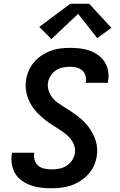

<svg xmlns="http://www.w3.org/2000/svg" viewBox="-20 -999 640 1027"><path d="M255 8Q227 8 199.5 5Q172 2 146.5 -7Q121 -16 99 -31Q77 -46 63 -68Q49 -90 44 -117.5Q39 -145 43 -173Q44 -175 44 -177.5Q44 -180 45 -182H164Q163 -181 163 -180Q163 -179 163 -178Q160 -158 166 -140.5Q172 -123 185.5 -112Q199 -101 217.5 -97Q236 -93 255 -93Q275 -93 295 -96.5Q315 -100 333.5 -111Q352 -122 364.5 -140Q377 -158 380 -177Q384 -200 377 -220.5Q370 -241 357 -257Q344 -273 327.5 -285.5Q311 -298 293 -309.5Q275 -321 257.5 -332Q240 -343 223.5 -356Q207 -369 192 -383Q177 -397 164 -413.5Q151 -430 141 -448.5Q131 -467 125 -487.5Q119 -508 117.5 -530Q116 -552 120 -574Q124 -599 135 -623.5Q146 -648 164 -668.5Q182 -689 205 -704Q228 -719 253 -728Q278 -737 303.5 -740Q329 -743 354 -743Q381 -743 408 -740Q435 -737 460 -728Q485 -719 506 -703.5Q527 -688 540.5 -666.5Q554 -645 558.5 -618.5Q563 -592 558 -564Q558 -562 557.5 -560Q557 -558 557 -556H438Q438 -557 438 -558Q438 -559 439 -560Q442 -578 437 -595Q432 -612 419 -623Q406 -634 389 -638Q372 -642 354 -642Q335 -642 315.5 -638Q296 -634 279.5 -623Q263 -612 251.5 -594.5Q240 -577 237 -558Q233 -536 240 -515Q247 -494 259.5 -477.5Q272 -461 289 -449Q306 -437 324 -426Q342 -415 359.5 -403.5Q377 -392 393.5 -379.5Q410 -367 425 -352.5Q440 -338 452.5 -321.5Q465 -305 475 -286.5Q485 -268 491.5 -248Q498 -228 499.5 -206Q501 -184 497 -161Q493 -135 481.5 -110.5Q470 -86 451 -65.5Q432 -45 408 -30Q384 -15 358.5 -6.5Q333 2 307 5Q281 8 255 8ZM255 -790 190 -855 356 -979H457L576 -850L500 -795L398 -925Z"/></svg>

Font: Iosevka SS04 Extended Oblique
Style: Bold
Weight: 700
Width: 7
Italic angle: -9°
Monospace: yes
Designer: Belleve Invis
Foundry: Belleve Invis
Version: Version 19.0.0; ttfautohint (v1.8.4)